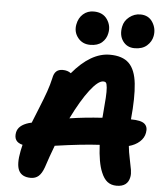

<svg xmlns="http://www.w3.org/2000/svg" viewBox="-62 -1043 891 1065"><g transform="rotate(5 383.5 -511.0)"><path d="M660.2 -800.8Q617.7 -800.8 594.5 -833.3Q571.3 -865.7 581.1 -914.1Q587.4 -946.8 615 -968.5Q642.6 -990.2 675.8 -990.2Q722.2 -990.2 744.9 -954.3Q767.6 -918.5 759.8 -877Q753.9 -845.7 728.5 -823.2Q703.1 -800.8 660.2 -800.8ZM413.1 -797.9Q369.6 -797.9 344.2 -830.1Q318.8 -862.3 327.1 -904.8Q334 -940.9 358.4 -962.4Q382.8 -983.9 417 -983.9Q468.3 -983.9 492.7 -948Q517.1 -912.1 507.8 -870.1Q502 -839.4 478.3 -818.6Q454.6 -797.9 413.1 -797.9ZM627 -32.2Q596.7 -32.2 575.9 -48.1Q555.2 -64 541 -99.1Q519 -150.4 514.2 -250Q417.5 -245.1 266.1 -223.1Q242.7 -162.1 222.2 -99.1Q210 -64.9 192.6 -49.6Q175.3 -34.2 148.9 -34.2Q99.6 -34.2 82.3 -68.1Q64.9 -102.1 80.1 -178.2Q82 -190.4 87.9 -212.9Q36.1 -225.1 45.9 -277.8Q53.7 -318.4 111.8 -335.9Q114.3 -336.4 119.9 -337.9Q125.5 -339.4 127.9 -339.8Q136.7 -362.3 160.9 -421.9Q185.1 -481.4 198.5 -519.8Q211.9 -558.1 220.2 -595.2Q225.1 -622.1 238.3 -634Q251.5 -646 273.9 -646Q301.8 -646 319.8 -631.8Q421.4 -752.9 526.9 -752.9Q598.1 -752.9 634 -717.5Q669.9 -682.1 678.2 -605.2Q686.5 -528.3 674.8 -407.2V-405.8Q731 -405.8 750.7 -388.9Q770.5 -372.1 764.2 -338.9Q759.3 -310.1 735.4 -288.6Q711.4 -267.1 675.8 -257.8Q679.2 -223.6 687.3 -186.5Q695.3 -149.4 699 -126.7Q702.6 -104 699.2 -86.9Q689 -32.2 627 -32.2ZM503.9 -602.1Q475.1 -602.1 429.9 -543.5Q384.8 -484.9 334 -381.8Q419.4 -395 516.1 -400.9Q516.1 -402.3 516.6 -405.5Q517.1 -408.7 517.1 -410.2Q522.9 -476.1 525.1 -512.2Q527.3 -548.3 525.4 -569.6Q523.4 -590.8 518.8 -596.4Q514.2 -602.1 503.9 -602.1Z"/></g></svg>

Font: Shantell Sans Bouncy
Style: Bold Italic
Weight: 700
Italic angle: -11.31°
Designer: Stephen Nixon, Anya Danilova, Shantell Martin
Foundry: Arrow Type
Version: Version 1.006;[9816181b4]